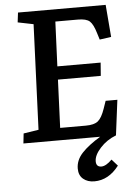

<svg xmlns="http://www.w3.org/2000/svg" viewBox="-61 -746 721 1027"><g transform="rotate(-5 299.0 -232.5)"><path d="M48.8 -53.2 129.9 -65.9 152.8 -630.9 68.8 -647.9 75.2 -700.2H545.9L560.1 -526.9L498 -518.1L486.8 -554.2Q472.7 -601.6 454.6 -618.2Q436.5 -634.8 391.1 -634.8H270L259.8 -395H492.2L486.8 -324.2H256.8L246.1 -65.9H383.8Q428.7 -65.9 449.5 -82.8Q470.2 -99.6 486.8 -147.9L501 -189H564L540 0Q489.3 19.5 454.6 57.9Q419.9 96.2 419.9 128.9Q419.9 159.2 448.2 159.2Q472.7 159.2 504.9 127L536.1 162.1Q480.5 234.9 403.8 234.9Q367.7 234.9 344.2 215.3Q320.8 195.8 320.8 159.2Q320.8 113.8 356.2 75.9Q391.6 38.1 455.1 0H43Z"/></g></svg>

Font: Literata Book SemiBold
Style: Italic
Weight: 600
Italic angle: -3°
Designer: Latin by Veronika Burian and Jose Scaglione. Greek by Irene Vlachou. Cyrillic by Vera Evstafieva
Foundry: TypeTogether
Version: Version 1.003;PS 001.003;hotconv 1.0.88;makeotf.lib2.5.64775